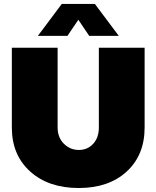

<svg xmlns="http://www.w3.org/2000/svg" viewBox="-20 -943 793 973"><path d="M40 -296.9V-701.2H272V-296.9Q272 -246.6 303.5 -214.8Q335 -183.1 379.9 -183.1Q423.8 -183.1 452.4 -214.4Q481 -245.6 481 -296.9V-701.2H712.9V-296.9Q712.9 -157.2 622.1 -73.7Q531.2 9.8 378.9 9.8Q225.6 9.8 132.8 -74Q40 -157.7 40 -296.9ZM171.9 -761.2 293 -922.9H460.9L582 -761.2H432.1L377 -842.8L321.8 -761.2Z"/></svg>

Font: Trueno Black
Style: Regular
Weight: 900
Designer: Julieta Ulanovsky
Foundry: Julieta Ulanovsky
Version: Version 3.001b | FøM Fix